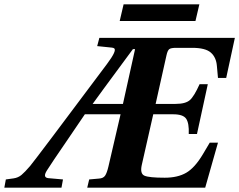

<svg xmlns="http://www.w3.org/2000/svg" viewBox="-92 -867 1105 887"><path d="M461 -770 479 -847H829L811 -770ZM-72 0 -65 -38 -29 -43Q-8 -46 7.5 -59Q23 -72 47 -100Q73 -131 402 -571Q450 -635 435 -644Q432 -646 425 -647L357 -654L367 -692H993L953 -507H915L910 -562Q907 -602 882 -624Q857 -646 796 -646H722Q698 -646 690 -640Q682 -634 677 -611L627 -387H719Q765 -387 785 -404.5Q805 -422 830 -478H868L818 -248H780Q782 -298 768 -318.5Q754 -339 708 -339H616L563 -105Q554 -65 575 -55.5Q596 -46 669 -46Q729 -46 768.5 -69Q808 -92 845 -154L877 -208H915L856 0H311L320 -38L365 -42Q385 -43 393.5 -55.5Q402 -68 409 -98L465 -339H300Q260 -280 219.5 -220.5Q179 -161 159.5 -132.5Q140 -104 125 -80Q104 -47 131 -44L199 -38L192 0ZM336 -387H476L532 -640H522Q352 -410 336 -387Z"/></svg>

Font: Lingua Franca
Style: Bold Italic
Weight: 700
Italic angle: -13°
Version: Version 1.19